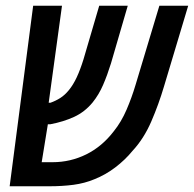

<svg xmlns="http://www.w3.org/2000/svg" viewBox="-20 -650 677 670"><path d="M13.7 0 95.7 -629.9H196.3L149.9 -291.5Q153.8 -291 156.2 -291.5Q174.3 -297.9 190.4 -308.1Q206.5 -318.4 220.7 -335.9Q235.4 -354 247.6 -379.9Q259.8 -405.8 271.5 -443.4L326.2 -629.9H425.8L367.2 -428.7Q354.5 -387.7 339.8 -353.8Q325.2 -319.8 303.2 -292.5Q275.9 -259.3 238.8 -242.2Q201.7 -225.1 155.3 -216.3Q148.9 -216.3 147 -216.3L125.5 -84H163.6Q225.6 -84 281 -111.3Q336.4 -138.7 377.4 -192.4Q403.3 -224.6 421.6 -267.1Q439.9 -309.6 453.1 -354L536.1 -629.9H636.7L552.2 -348.1Q533.7 -285.6 507.8 -225.8Q481.9 -166 442.4 -123.5Q416.5 -91.8 382.1 -65.7Q347.7 -39.6 309.1 -24.4Q275.4 -10.3 236.3 -5.1Q197.3 0 151.9 0Z"/></svg>

Font: Open Sans Condensed SemiBold
Style: Italic
Weight: 600
Width: 3
Italic angle: -12°
Designer: Monotype Design Team
Foundry: Monotype Imaging Inc.
Version: Version 3.000; ttfautohint (v1.8.4)